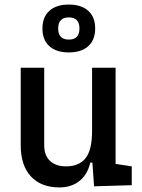

<svg xmlns="http://www.w3.org/2000/svg" viewBox="-20 -816 626 846"><path d="M242.2 9.8Q160.6 9.8 116 -38.8Q71.3 -87.4 71.3 -175.8V-517.6H174.8V-175.8Q174.8 -131.3 200.2 -107.2Q225.6 -83 271.5 -83Q328.1 -83 356.9 -118.9Q385.7 -154.8 385.7 -239.3L412.1 -99.6H377.9Q365.7 -46.9 330.1 -18.6Q294.4 9.8 242.2 9.8ZM394.5 4.9 385.7 -119.1V-210H489.3V-93.8L560.5 -83V0ZM385.7 -146.5V-517.6H489.3V-175.8ZM283.2 -585Q228 -585 197.5 -612.5Q167 -640.1 167 -690.4Q167 -740.7 197.5 -768.3Q228 -795.9 283.2 -795.9Q338.4 -795.9 368.9 -768.3Q399.4 -740.7 399.4 -690.4Q399.4 -640.1 368.9 -612.5Q338.4 -585 283.2 -585ZM283.2 -641.6Q330.1 -641.6 330.1 -690.4Q330.1 -739.3 283.2 -739.3Q236.3 -739.3 236.3 -690.4Q236.3 -641.6 283.2 -641.6Z"/></svg>

Font: Cascadia Mono PL
Style: Regular
Weight: 400
Monospace: yes
Designer: Aaron Bell
Foundry: Saja Typeworks
Version: Version 2102.003